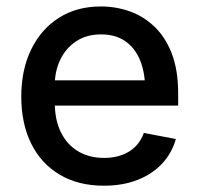

<svg xmlns="http://www.w3.org/2000/svg" viewBox="-20 -573 625 604"><path d="M306.6 11.2Q226.6 11.2 168 -23.4Q109.4 -58.1 78.1 -121.3Q46.9 -184.6 46.9 -269Q46.9 -353 77.9 -417Q108.9 -481 165 -516.8Q221.2 -552.7 297.4 -552.7Q343.8 -552.7 387.2 -537.6Q430.7 -522.5 465.3 -489.7Q500 -457 520.3 -404.8Q540.5 -352.5 540.5 -278.8V-240.7H106.4V-320.3H485.8L436.5 -293.9Q436.5 -344.2 420.9 -382.8Q405.3 -421.4 374.5 -443.1Q343.8 -464.8 297.9 -464.8Q252 -464.8 219.2 -442.9Q186.5 -420.9 169.4 -384.8Q152.3 -348.6 152.3 -305.7V-251.5Q152.3 -195.3 171.9 -156.2Q191.4 -117.2 226.3 -96.7Q261.2 -76.2 307.6 -76.2Q337.9 -76.2 362.5 -85Q387.2 -93.8 405.3 -111.3Q423.3 -128.9 432.6 -154.8L533.2 -135.7Q521 -91.8 490.2 -58.6Q459.5 -25.4 412.8 -7.1Q366.2 11.2 306.6 11.2Z"/></svg>

Font: Inter V
Style: Weight 500 Optical size 14.0
Weight: 500
Designer: Rasmus Andersson
Foundry: rsms
Version: Version 4.000;git-4fc901f